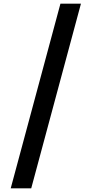

<svg xmlns="http://www.w3.org/2000/svg" viewBox="-20 -853 496 1039"><path d="M307 -833H418L149 166H38Z"/></svg>

Font: Noto Sans Gurmukhi UI SemiBold
Style: Regular
Weight: 600
Designer: Jelle Bosma - Monotype Design Team
Foundry: Monotype Imaging Inc.
Version: Version 2.004; ttfautohint (v1.8.4.7-5d5b)